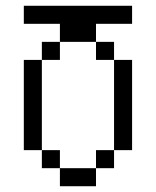

<svg xmlns="http://www.w3.org/2000/svg" viewBox="-20 -645 540 665"><path d="M437.5 -562.5V-625H62.5V-562.5H187.5V-500H125V-437.5H62.5V-125H125V-62.5H187.5V0H312.5V-62.5H187.5V-125H125V-437.5H187.5V-500H312.5V-437.5H375V-125H312.5V-62.5H375V-125H437.5V-437.5H375V-500H312.5V-562.5Z"/></svg>

Font: CalcUnifontExMono
Style: Regular
Weight: 500
Version: Version 15.0.06